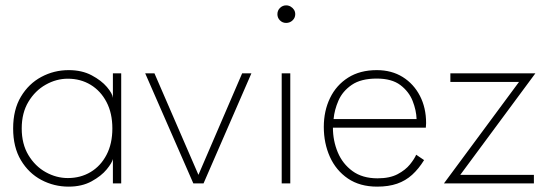

<svg xmlns="http://www.w3.org/2000/svg" viewBox="-20 -684 2055 716"><path d="M401 0V-91Q398 -77 377.8 -52.2Q357.5 -27.5 321.5 -7.8Q285.5 12 236 12Q181.5 12 134.2 -13Q87 -38 58 -86.5Q29 -135 29 -205Q29 -275 58 -323.5Q87 -372 134.2 -397.2Q181.5 -422.5 236 -422.5Q285.5 -422.5 321.8 -403.2Q358 -384 378.8 -359.5Q399.5 -335 401 -319V-410.5H432V0ZM61 -205Q61 -147 86 -105.5Q111 -64 150.5 -42Q190 -20 233 -20Q280.5 -20 318 -42.5Q355.5 -65 377.2 -106.5Q399 -148 399 -205Q399 -262 377.2 -303.5Q355.5 -345 318 -367.8Q280.5 -390.5 233 -390.5Q190 -390.5 150.5 -368.2Q111 -346 86 -304.5Q61 -263 61 -205Z M521.5 -410.5H556L720 -32L883 -410.5H917.5L739 0H701Z M1030.5 0V-410.5H1062.5V0ZM1047 -598.5Q1033.5 -598.5 1024 -608Q1014.5 -617.5 1014.5 -631Q1014.5 -645 1024.2 -654.5Q1034 -664 1047 -664Q1056 -664 1063.8 -659.5Q1071.5 -655 1076.2 -647.8Q1081 -640.5 1081 -631Q1081 -617.5 1071 -608Q1061 -598.5 1047 -598.5Z M1221.5 -208Q1221.5 -159.5 1239.5 -116.2Q1257.5 -73 1294.5 -46Q1331.5 -19 1388 -19Q1433.5 -19 1462.8 -34.5Q1492 -50 1508.8 -70.8Q1525.5 -91.5 1532 -107L1561.5 -87Q1541.5 -54.5 1517 -32.2Q1492.5 -10 1460.8 1Q1429 12 1386.5 12Q1322 12 1277.5 -18.2Q1233 -48.5 1210.2 -99.2Q1187.5 -150 1187.5 -210.5Q1187.5 -270.5 1210.8 -318.5Q1234 -366.5 1278.2 -394.5Q1322.5 -422.5 1385 -422.5Q1440.5 -422.5 1481.8 -396.8Q1523 -371 1546 -326.5Q1569 -282 1569 -225Q1569 -220.5 1568.5 -216.2Q1568 -212 1568 -208ZM1533.5 -240Q1532.5 -272.5 1518.8 -307.5Q1505 -342.5 1473 -366.8Q1441 -391 1385 -391Q1326 -391 1291.8 -367.5Q1257.5 -344 1242.2 -309Q1227 -274 1224 -240Z M1659.5 -410.5H1976.5L1696.5 -32H1971V0H1635.5L1915.5 -378.5H1659.5Z"/></svg>

Font: League Spartan Thin Thin
Style: Regular
Weight: 250
Version: Version 2.002